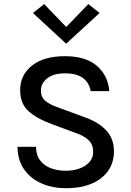

<svg xmlns="http://www.w3.org/2000/svg" viewBox="-20 -930 658 962"><path d="M309.5 13Q244.5 13 190 -10.2Q135.5 -33.5 102.2 -79.2Q69 -125 67.5 -194.5H160.5Q160.5 -153.5 180.8 -126.8Q201 -100 234.8 -87.2Q268.5 -74.5 308.5 -74.5Q350 -74.5 381.2 -86.8Q412.5 -99 429.8 -120.2Q447 -141.5 447 -168.5Q447 -205 424.5 -227.2Q402 -249.5 356 -265L237.5 -309Q161 -337.5 121 -374.8Q81 -412 81 -478.5Q81 -554 140 -601.2Q199 -648.5 306 -648.5Q407.5 -648.5 463.8 -601.5Q520 -554.5 528 -473.5H434.5Q427.5 -514.5 396.2 -538.5Q365 -562.5 306 -562.5Q248.5 -562.5 216.8 -537.8Q185 -513 185 -475.5Q185 -444.5 205.2 -426.2Q225.5 -408 268.5 -392.5L403.5 -343Q473 -318.5 512 -277Q551 -235.5 551 -171.5Q551 -117.5 523 -76Q495 -34.5 441.2 -10.8Q387.5 13 309.5 13ZM311.5 -711 145 -865 201.5 -909.5 328.5 -777.5H295L422.5 -909.5L479 -865Z"/></svg>

Font: Karla Medium
Style: Regular
Weight: 500
Designer: Jonathan Pinhorn
Version: Version 2.001